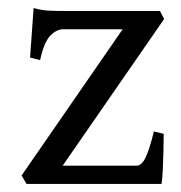

<svg xmlns="http://www.w3.org/2000/svg" viewBox="-20 -457 449 477"><path d="M386.7 -124.5Q386.7 -105.5 386 -80.3Q385.3 -55.2 384.3 -33Q383.3 -10.7 381.3 0H45.9L33.7 -21L284.7 -384.3H136.7Q120.6 -384.3 105 -368.4Q89.4 -352.5 79.6 -307.6L54.7 -314L63.5 -437Q83.5 -431.6 99.1 -430.7Q114.7 -429.7 144 -429.7H377.4L387.7 -409.7L135.7 -45.4H319.3Q332 -45.4 341.8 -65.9Q351.6 -86.4 362.3 -130.4Z"/></svg>

Font: Namdhinggo
Style: Regular
Weight: 400
Designer: Victor Gaultney
Foundry: SIL International
Version: Version 3.001